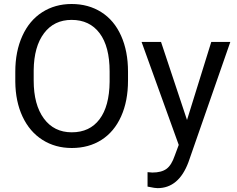

<svg xmlns="http://www.w3.org/2000/svg" viewBox="-20 -741 1201 974"><path d="M629.4 -332.5Q629.4 -228 594.2 -150.1Q559.1 -72.3 494.6 -31.2Q430.2 9.8 344.2 9.8Q260.3 9.8 195.3 -31.5Q130.4 -72.8 94.5 -149.2Q58.6 -225.6 57.6 -326.2V-377.4Q57.6 -480 93.3 -558.6Q128.9 -637.2 194.1 -679Q259.3 -720.7 343.3 -720.7Q428.7 -720.7 493.9 -679.4Q559.1 -638.2 594.2 -559.8Q629.4 -481.4 629.4 -377.4ZM536.1 -378.4Q536.1 -504.9 485.4 -572.5Q434.6 -640.1 343.3 -640.1Q254.4 -640.1 203.4 -572.5Q152.3 -504.9 150.9 -384.8V-332.5Q150.9 -210 202.4 -139.9Q253.9 -69.8 344.2 -69.8Q435.1 -69.8 484.9 -136Q534.7 -202.1 536.1 -325.7ZM928.7 -132.3 1051.8 -528.3H1148.4L936 81.5Q886.7 213.4 779.3 213.4L762.2 211.9L728.5 205.6V132.3L752.9 134.3Q798.8 134.3 824.5 115.7Q850.1 97.2 866.7 47.9L886.7 -5.9L698.2 -528.3H796.9Z"/></svg>

Font: Mardoto
Style: Regular
Weight: 400
Designer: Christian Robertson, Vahan Hovhannisyan
Foundry: Google
Version: Version 1.000